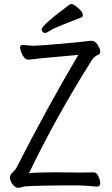

<svg xmlns="http://www.w3.org/2000/svg" viewBox="-20 -900 540 927"><path d="M67 7Q54 7 41 -10Q28 -27 28 -43Q28 -56 43 -70Q54 -81 58 -87Q199 -365 358 -635Q145 -616 117 -612Q105 -612 96.5 -622.5Q88 -633 82.5 -647.5Q77 -662 77 -671Q78 -683 89 -683L141 -679Q162 -679 266.5 -688Q371 -697 391 -700Q411 -703 423 -703Q439 -703 451.5 -683.5Q464 -664 464 -650Q464 -641 457 -637Q436 -629 423 -609Q253 -340 120 -64Q161 -68 248 -68Q321 -68 356 -67Q418 -67 432 -68Q446 -68 455 -49Q464 -30 464 -15Q464 1 447 1Q398 -4 357 -5Q168 -5 98 0Q78 7 67 7ZM198 -741Q190 -741 185.5 -746.5Q181 -752 181 -758Q181 -778 316 -878Q319 -880 327 -880Q335 -880 348 -869Q380 -845 380 -826Q380 -820 373 -816Q329 -798 285.5 -781.5Q242 -765 223.5 -753Q205 -741 198 -741Z"/></svg>

Font: LXGW WenKai Mono TC
Style: Regular
Weight: 400
Designer: LXGW / Fontworks Inc.
Foundry: LXGW / Fontworks Inc.
Version: Version 1.330